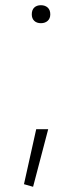

<svg xmlns="http://www.w3.org/2000/svg" viewBox="-20 -562 302 737"><path d="M72 145 119 -66H165L107 155ZM137 -473Q121 -473 111.5 -482Q102 -491 102 -507Q102 -524 111.5 -533Q121 -542 137 -542Q153 -542 163 -533Q173 -524 173 -507Q173 -491 163 -482Q153 -473 137 -473Z"/></svg>

Font: Encode Sans Wide
Style: Thin
Weight: 100
Designer: Pablo Impallari, Andres Torresi
Foundry: Pablo Impallari, Andres Torresi
Version: Version 1.000; ttfautohint (v1.00) -l 8 -r 50 -G 200 -x 14 -